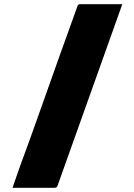

<svg xmlns="http://www.w3.org/2000/svg" viewBox="-20 -770 640 920"><path d="M566 -750Q515 -606 463 -461Q411 -316 359.5 -171Q308 -26 256 119Q255 123 252.5 125.5Q250 128 247 129Q244 130 241 130Q193 130 140.5 130Q88 130 40 130Q50 102 59 75Q68 48 78 21Q125 -106 170 -233.5Q215 -361 260.5 -488.5Q306 -616 352 -743Q354 -747 357 -748.5Q360 -750 364 -750Q412 -750 465.5 -750Q519 -750 566 -750Z"/></svg>

Font: Recursive Monospace Black
Style: Regular
Weight: 900
Version: Version 1.047